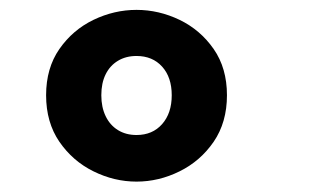

<svg xmlns="http://www.w3.org/2000/svg" viewBox="-20 -778 640 379"><path d="M249.5 -758.5Q293.5 -758.5 334.5 -738.8Q375.5 -719 401.8 -681.2Q428 -643.5 428 -590Q428 -536.5 401.8 -498.2Q375.5 -460 334.5 -439.8Q293.5 -419.5 249.5 -419.5Q205.5 -419.5 164.5 -439.8Q123.5 -460 97.2 -498.2Q71 -536.5 71 -590Q71 -643.5 97.2 -681.2Q123.5 -719 164.5 -738.8Q205.5 -758.5 249.5 -758.5ZM249.5 -667.5Q228.5 -667.5 212.8 -658Q197 -648.5 188.5 -631.2Q180 -614 180 -590Q180 -566.5 188.5 -548.8Q197 -531 212.8 -521.2Q228.5 -511.5 249.5 -511.5Q281 -511.5 300 -533Q319 -554.5 319 -590Q319 -625.5 300 -646.5Q281 -667.5 249.5 -667.5Z"/></svg>

Font: Fira Code Light
Style: Bold
Weight: 700
Monospace: yes
Version: Version 5.002